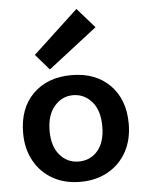

<svg xmlns="http://www.w3.org/2000/svg" viewBox="-56 -837 680 894"><g transform="rotate(-5 284.5 -390.0)"><path d="M37.5 0ZM531.2 -238.8Q531.2 -352.5 464.4 -420Q397.5 -487.5 285 -487.5Q172.5 -487.5 105 -420.6Q37.5 -353.8 37.5 -237.5Q37.5 -165 68.1 -108.8Q98.8 -52.5 154.4 -20.6Q210 11.2 283.8 11.2Q357.5 11.2 413.8 -20.6Q470 -52.5 500.6 -108.8Q531.2 -165 531.2 -238.8ZM407.5 -237.5Q407.5 -163.8 373.1 -123.8Q338.8 -83.8 283.8 -83.8Q231.2 -83.8 196.2 -124.4Q161.2 -165 161.2 -237.5Q161.2 -311.2 196.9 -352.5Q232.5 -393.8 283.8 -393.8Q336.2 -393.8 371.9 -353.1Q407.5 -312.5 407.5 -237.5ZM187.5 -522.5 416.2 -700 335 -792.5 123.8 -596.2Z"/></g></svg>

Font: Cambay
Style: Bold
Weight: 700
Designer: Pooja Saxena
Foundry: Pooja Saxena
Version: Version 1.096;PS 001.096;hotconv 1.0.70;makeotf.lib2.5.58329